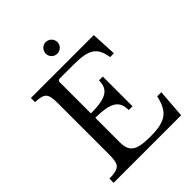

<svg xmlns="http://www.w3.org/2000/svg" viewBox="-261 -1104 1248 1248"><g transform="rotate(-45 363.0 -479.5)"><path d="M260 -423V-710C260 -720 266 -727 277 -727H404C540 -727 591 -700 607 -594H642L633 -770H55V-732C141 -728 155 -711 155 -618V-152C155 -58 139 -41 45 -38V0H666L681 -197H643C617 -79 567 -43 426 -43C300 -43 260 -70 260 -157V-383C410 -382 449 -345 449 -265H484V-538H449C449 -457 404 -423 260 -423ZM327 -904C327 -876 351 -852 379 -852C410 -852 434 -876 434 -904C434 -935 410 -959 379 -959C351 -959 327 -935 327 -904Z"/></g></svg>

Font: Libre Baskerville
Style: Regular
Weight: 400
Designer: Pablo Impallari, Rodrigo Fuenzalida
Foundry: Pablo Impallari, Rodrigo Fuenzalida
Version: Version 1.051;Glyphs 3.2.3 (3260)